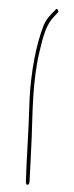

<svg xmlns="http://www.w3.org/2000/svg" viewBox="-90 -724 327 846"><g transform="rotate(10 73.0 -301.0)"><path d="M42 -579C27 -478 32 -350 48 -247C63 -147 76 -18 90 77C91 86 95 94 101 91C105 89 107 85 106 76V75C100 29 90 -57 82 -115C66 -230 42 -364 50 -496C54 -567 58 -617 87 -660L99 -678C103 -684 101 -688 97 -691C94 -696 90 -696 86 -687L74 -670C55 -642 48 -623 42 -579Z"/></g></svg>

Font: Stray Cat
Style: ExLtCn
Weight: 200
Version: Version 1.0